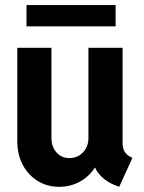

<svg xmlns="http://www.w3.org/2000/svg" viewBox="-20 -719 562 747"><path d="M210.3 7.8Q163.5 7.8 126.7 -14.9Q89.8 -37.6 68.6 -77.5Q47.3 -117.4 47.3 -169.4V-532.9H180.1V-181.9Q180.1 -148.5 199.5 -126.2Q218.8 -103.9 250.2 -103.9Q271.2 -103.9 287.9 -114.1Q304.6 -124.2 314.3 -141.7Q324 -159.2 324 -181V-532.9H456.9V-163.2Q456.9 -141.3 465.6 -127.8Q474.3 -114.3 495.2 -104.5L443.7 7.8Q399.1 -6.8 372.3 -34.5Q345.4 -62.1 343.8 -95.4L369.6 -66.4H321.1L364.8 -99.4Q348.1 -51.6 306 -21.9Q263.8 7.8 210.3 7.8ZM83.1 -616.6V-699.3H429.8V-616.6Z"/></svg>

Font: Reddit Sans Condensed
Style: Regular
Weight: 400
Designer: Stephen Hutchings
Foundry: Reddit
Version: Version 1.014